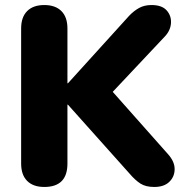

<svg xmlns="http://www.w3.org/2000/svg" viewBox="-20 -734 752 763"><path d="M156 9Q112 9 88 -15Q64 -39 64 -84V-621Q64 -666 88 -690Q112 -714 156 -714Q200 -714 224 -690Q248 -666 248 -621V-403H250L493 -671Q512 -691 533 -702.5Q554 -714 582 -714Q623 -714 642 -693Q661 -672 659.5 -643Q658 -614 636 -590L428 -369L648 -121Q674 -92 674 -62Q674 -32 653 -11.5Q632 9 593 9Q559 9 538 -4.5Q517 -18 494 -45L250 -318H248V-84Q248 9 156 9Z"/></svg>

Font: Chiron GoRound TC H
Style: Regular
Weight: 900
Designer: Ryoko NISHIZUKA 西塚涼子 (kana, bopomofo & ideographs); Paul D. Hunt (Latin, Greek & Cyrillic); Sandoll Communications 산돌커뮤니
Foundry: Adobe
Version: Version 1.000;hotconv 1.1.1;makeotfexe 2.6.0